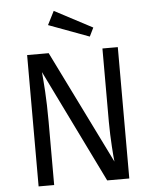

<svg xmlns="http://www.w3.org/2000/svg" viewBox="-63 -1030 861 1082"><g transform="rotate(-5 367.5 -489.0)"><path d="M282 -978 243 -901 472 -816 496 -865ZM624 -743H537V-327C537 -235 546 -122 549 -102L233 -743H111V0H199V-359C199 -496 191 -581 186 -640L499 0H624Z"/></g></svg>

Font: Glow Sans SC Normal Book
Style: Regular
Weight: 500
Designer: Ryoko NISHIZUKA (kana, bopomofo & ideographs); Paul D. Hunt (Latin, Greek & Cyrillic); Sandoll Communications, Soo-young
Version: Version 0.93